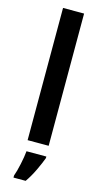

<svg xmlns="http://www.w3.org/2000/svg" viewBox="-147 -803 563 1066"><g transform="rotate(15 134.5 -269.5)"><path d="M195 0H74V-760H195ZM198 61H84Q81 93 71.5 137.5Q62 182 52 209V221H122Q147 185 167 142.5Q187 100 198 70Z"/></g></svg>

Font: Noto Sans Display Medium
Style: Regular
Weight: 500
Designer: Monotype Design Team
Foundry: Monotype Imaging Inc.
Version: Version 1.900